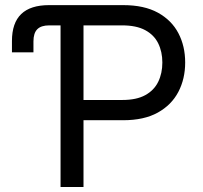

<svg xmlns="http://www.w3.org/2000/svg" viewBox="-20 -748 811 768"><path d="M27.8 -538.6V-584Q27.8 -656.2 64.9 -691.9Q102.1 -727.5 176.3 -727.5H222.2V-646.5H176.8Q144.5 -646.5 129.2 -631.1Q113.8 -615.7 113.8 -582.5V-538.6ZM222.2 0V-727.5H473.1Q556.6 -727.5 611.6 -697.3Q666.5 -667 693.6 -615.2Q720.7 -563.5 720.7 -498Q720.7 -432.6 693.4 -380.4Q666 -328.1 611.1 -297.6Q556.2 -267.1 472.7 -267.1H290.5V-348.1H469.2Q525.9 -348.1 561 -367.4Q596.2 -386.7 612.8 -420.7Q629.4 -454.6 629.4 -498Q629.4 -541 612.8 -574.7Q596.2 -608.4 560.8 -627.4Q525.4 -646.5 468.3 -646.5H314V0Z"/></svg>

Font: Inter 17pt
Style: Regular
Weight: 400
Version: Version 4.001;git-66647c0bb